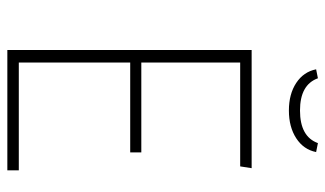

<svg xmlns="http://www.w3.org/2000/svg" viewBox="-206 -702 907 536"><g transform="rotate(90 248.0 -433.5)"><path d="M173 -862 198 -867Q216 -817 288 -817Q361 -817 379 -867L404 -862Q397 -827 365.5 -806.5Q334 -786 288 -786Q242 -786 211 -806.5Q180 -827 173 -862ZM449 -682 444 -650H154V-374H405V-343H154V-32H455V0H119V-682Z"/></g></svg>

Font: Fira Sans UltraLight
Style: Regular
Weight: 200
Designer: Carrois Corporate & Edenspiekermann AG
Foundry: Carrois Corporate GbR & Edenspiekermann AG
Version: Version 4.106;PS 004.106;hotconv 1.0.70;makeotf.lib2.5.58329